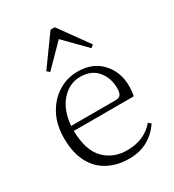

<svg xmlns="http://www.w3.org/2000/svg" viewBox="-191 -893 918 1015"><g transform="rotate(-30 268.0 -385.5)"><path d="M298 14Q227 14 171 -15Q115 -44 83.5 -103.5Q52 -163 52 -252Q52 -334 84.5 -394.5Q117 -455 171 -488.5Q225 -522 289 -522Q381 -522 434.5 -464Q488 -406 488 -320Q488 -284 482 -260H116Q118 -141 172 -85.5Q226 -30 311 -30Q416 -30 477 -102L492 -88Q459 -40 411 -13Q363 14 298 14ZM117 -290H387Q411 -290 419.5 -302.5Q428 -315 428 -341Q428 -404 391.5 -447.5Q355 -491 288 -491Q221 -491 173 -437Q125 -383 117 -290ZM416 -592 290 -720 164 -592 148 -606 277 -785H303L432 -606Z"/></g></svg>

Font: Minh Nguyen ExtraLight
Style: Regular
Weight: 250
Designer: Ryoko NISHIZUKA 西塚涼子 (kana & ideographs); Frank Grießhammer (Latin, Greek & Cyrillic); Wenlong ZHANG 张文龙 (bopomofo); San
Foundry: Adobe
Version: Version 1.100;July 7, 2023;FontCreator 14.0.0.2814 64-bit